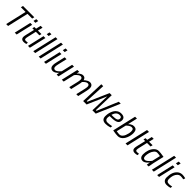

<svg xmlns="http://www.w3.org/2000/svg" viewBox="710 -3043 5378 5378"><g transform="rotate(45 3398.5 -354.0)"><path d="M154 -624 170 -692H617L601 -624H415L271 0H195L339 -624Z M535 0 650 -500H725L609 0ZM673 -604 695 -694H770L749 -604Z M866 -101Q866 -55 916 -55L993 -61L988 -4Q936 10 889 10Q842 10 815 -15Q788 -40 788 -82Q788 -124 804 -188L862 -435H796L813 -500H878L913 -648H988L952 -500H1092L1076 -435H936L878 -184Q866 -136 866 -101Z M1059 0 1174 -500H1249L1133 0ZM1197 -604 1219 -694H1294L1273 -604Z M1269 0 1435 -718H1509L1344 0Z M1484 0 1650 -718H1724L1559 0Z M1695 0 1810 -500H1885L1769 0ZM1833 -604 1855 -694H1930L1909 -604Z M2051 10Q1993 10 1963 -24Q1933 -58 1933 -112Q1933 -166 1953 -246L2012 -500H2086L2028 -251Q2009 -175 2009 -131Q2009 -56 2077 -56Q2107 -56 2145.5 -84Q2184 -112 2207 -140L2231 -168L2308 -500H2382L2267 0H2194L2212 -87Q2203 -76 2188.5 -60Q2174 -44 2131.5 -17Q2089 10 2051 10Z M2771 -369Q2771 -444 2703 -444Q2674 -444 2635.5 -416Q2597 -388 2573 -360L2550 -332L2473 0H2399L2514 -500H2587L2569 -413Q2592 -443 2623 -466Q2684 -510 2732 -510Q2788 -510 2813 -479Q2836 -451 2841 -421Q2850 -431 2866.5 -446Q2883 -461 2927 -485.5Q2971 -510 3008 -510Q3066 -510 3095.5 -476Q3125 -442 3125 -392Q3125 -342 3105 -252L3047 0H2972L3030 -249Q3049 -325 3049 -368Q3049 -444 2983 -444Q2955 -444 2920.5 -421.5Q2886 -399 2865 -376L2844 -354Q2841 -307 2827 -252L2769 0H2694L2752 -249Q2771 -325 2771 -369Z M3271 -692H3347L3316 -71H3342L3611 -682H3695L3676 -71H3702L3964 -692H4041L3743 0H3610L3629 -570L3381 0H3244Z M4146 -56Q4217 -56 4292 -72L4317 -78L4311 -19Q4222 10 4140 10Q3981 10 3981 -142Q3981 -281 4044 -390Q4076 -444 4129.5 -477Q4183 -510 4250 -510Q4398 -510 4398 -388Q4398 -299 4331 -263.5Q4264 -228 4118 -228H4067Q4056 -189 4056 -146Q4056 -103 4082 -79.5Q4108 -56 4146 -56ZM4132 -287Q4234 -287 4279 -308.5Q4324 -330 4324 -387Q4324 -447 4247 -447Q4124 -447 4077 -287Z M4744 -510Q4819 -510 4848 -470Q4877 -430 4877 -357Q4877 -262 4839 -168Q4795 -60 4718 -15Q4674 10 4630 10Q4546 10 4454 -8L4421 -15L4583 -718H4657L4592 -434Q4641 -483 4698 -502Q4722 -510 4744 -510ZM4507 -68Q4577 -55 4623 -55Q4669 -55 4706 -90Q4743 -125 4762 -176Q4800 -280 4800 -339Q4800 -398 4784.5 -421.5Q4769 -445 4722 -445Q4694 -445 4657 -423.5Q4620 -402 4598 -380L4575 -359Z M4924 0 5084 -692H5160L5000 0Z M5269 -101Q5269 -55 5319 -55L5396 -61L5391 -4Q5339 10 5292 10Q5245 10 5218 -15Q5191 -40 5191 -82Q5191 -124 5207 -188L5265 -435H5199L5216 -500H5281L5316 -648H5391L5355 -500H5495L5479 -435H5339L5281 -184Q5269 -136 5269 -101Z M5613 10Q5485 10 5485 -139Q5485 -222 5511.5 -304.5Q5538 -387 5598 -448.5Q5658 -510 5737 -510Q5798 -510 5904 -492L5942 -485L5866 -160Q5852 -104 5842 -28L5838 -2L5765 1Q5779 -85 5783 -106Q5778 -97 5753.5 -71.5Q5729 -46 5710 -30.5Q5691 -15 5664 -2.5Q5637 10 5613 10ZM5855 -431Q5785 -445 5734.5 -445Q5684 -445 5642 -393.5Q5600 -342 5581 -273.5Q5562 -205 5562 -151Q5562 -97 5579 -76Q5596 -55 5630 -55Q5664 -55 5704.5 -87.5Q5745 -120 5772 -153L5798 -186Z M5966 0 6132 -718H6206L6041 0Z M6177 0 6292 -500H6367L6251 0ZM6315 -604 6337 -694H6412L6391 -604Z M6672 -510Q6719 -510 6779 -496L6797 -491L6778 -433Q6713 -445 6670 -445Q6610 -445 6567 -401Q6486 -320 6486 -156Q6486 -106 6510 -80.5Q6534 -55 6589 -55Q6628 -55 6681 -66L6701 -70L6696 -11Q6627 10 6557.5 10Q6488 10 6448.5 -29.5Q6409 -69 6409 -142Q6409 -356 6525 -457Q6586 -510 6672 -510Z"/></g></svg>

Font: TitilliumWebItalic
Style: Italic
Weight: 400
Italic angle: -13°
Version: Version 1.001;PS 57.000;hotconv 1.0.70;makeotf.lib2.5.55311